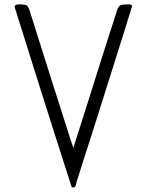

<svg xmlns="http://www.w3.org/2000/svg" viewBox="-20 -1128 664 860"><path d="M308.6 -465.8Q329.1 -531.2 348.6 -591.8Q368.2 -652.3 386.7 -711.9Q416 -803.7 444.3 -894.5Q473.6 -986.3 502.9 -1077.1Q509.8 -1101.6 521.5 -1105.5Q533.2 -1108.4 557.6 -1108.4Q571.3 -1108.4 571.3 -1100.6Q571.3 -1099.6 571.3 -1098.6Q567.4 -1088.9 564.5 -1077.1Q546.9 -1019.5 529.3 -963.9Q511.7 -907.2 493.2 -849.6Q451.2 -716.8 409.2 -583Q366.2 -449.2 324.2 -317.4Q322.3 -308.6 319.3 -297.9Q316.4 -288.1 307.6 -288.1Q300.8 -288.1 297.9 -297.9Q294.9 -307.6 293 -315.4Q232.4 -502.9 172.9 -691.4Q114.3 -878.9 54.7 -1067.4Q51.8 -1077.1 46.9 -1091.8Q45.9 -1094.7 45.9 -1097.7Q45.9 -1107.4 62.5 -1108.4Q66.4 -1108.4 70.3 -1108.4Q87.9 -1108.4 95.7 -1105.5Q105.5 -1102.5 112.3 -1082Q158.2 -936.5 204.1 -791Q251 -645.5 296.9 -500Q298.8 -493.2 301.8 -485.4Q304.7 -477.5 308.6 -465.8Z"/></svg>

Font: Das Gitter
Style: Book
Weight: 400
Version: Version 006.000